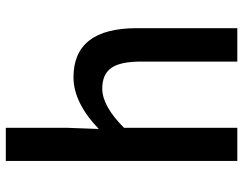

<svg xmlns="http://www.w3.org/2000/svg" viewBox="-108 -729 837 661"><g transform="rotate(-90 310.5 -398.5)"><path d="M87 -797H201V-586L197 -477Q288 -564 375 -564Q544 -564 544 -346V0H429V-332Q429 -403 407 -434Q385 -465 336 -465Q276 -465 201 -390V0H87Z"/></g></svg>

Font: `nÑOSM
Style: Regular
Weight: 500
Designer: Ryoko NISHIZUKA ¬âXZm¬º[P (kana & ideographs); Paul D. Hunt (Latin, Greek & Cyrillic); Wenlong ZHANG _ e¬á¬ü¬ô (bopomof
Foundry: Adobe Systems Incorporated
Version: Version 1.00 June 24, 2014, initial release